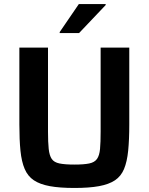

<svg xmlns="http://www.w3.org/2000/svg" viewBox="-20 -924 738 952"><path d="M349 8Q276 8 227 -1Q178 -10 148 -30Q118 -50 102.5 -86Q87 -122 81.5 -176.5Q76 -231 76 -307V-688H218V-271Q218 -218 221.5 -185.5Q225 -153 236.5 -136Q248 -119 275 -113.5Q302 -108 349 -108Q396 -108 422.5 -113.5Q449 -119 461 -136Q473 -153 476 -185.5Q479 -218 479 -271V-688H621V-307Q621 -231 615.5 -176.5Q610 -122 595 -86Q580 -50 550 -30Q520 -10 471 -1Q422 8 349 8ZM276 -760V-765L371 -904H504V-899L372 -760Z"/></svg>

Font: Saira Thin SemiBold
Style: Regular
Weight: 600
Version: Version 1.101